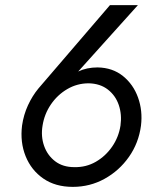

<svg xmlns="http://www.w3.org/2000/svg" viewBox="-20 -720 599 749"><path d="M409 -700H518L285 -441Q318 -457 361 -457Q419 -456 459.5 -423.5Q500 -391 518.5 -339.5Q537 -288 530 -230Q521 -162 483 -108Q445 -54 388 -22.5Q331 9 264 9Q196 9 149 -23.5Q102 -56 80 -110.5Q58 -165 66 -230Q72 -272 89 -309Q106 -346 130 -375ZM146 -230Q139 -188 152 -151Q165 -114 195 -91Q225 -68 270 -68Q316 -67 354 -89Q392 -111 417.5 -148Q443 -185 450 -230Q456 -273 443.5 -310Q431 -347 401 -370.5Q371 -394 326 -395Q281 -395 242.5 -372.5Q204 -350 178.5 -312.5Q153 -275 146 -230Z"/></svg>

Font: Jost*
Style: Italic
Weight: 400
Italic angle: -10°
Version: Version 3.7